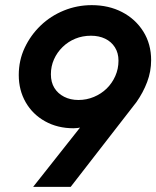

<svg xmlns="http://www.w3.org/2000/svg" viewBox="-20 -727 608 747"><path d="M109 0 317 -263 336 -242Q318 -236 299.5 -232Q281 -228 266 -228Q204 -228 155.5 -255Q107 -282 80 -329Q53 -376 53 -435Q53 -492 76 -541Q99 -590 138 -627.5Q177 -665 228.5 -686Q280 -707 337 -707Q403 -707 455 -680Q507 -653 537.5 -604.5Q568 -556 568 -493Q568 -449 552.5 -408Q537 -367 511 -330L255 0ZM285 -338Q317 -338 345.5 -350Q374 -362 395 -382.5Q416 -403 428.5 -431Q441 -459 441 -491Q441 -521 427 -543Q413 -565 389 -576.5Q365 -588 334 -588Q301 -588 273 -576.5Q245 -565 223.5 -544Q202 -523 190 -496Q178 -469 178 -438Q178 -407 191.5 -385Q205 -363 229.5 -350.5Q254 -338 285 -338Z"/></svg>

Font: Hanken Grotesk
Style: Bold Italic
Weight: 700
Italic angle: -8°
Designer: Alfredo Marco Pradil
Foundry: Hanken Design Co.
Version: Version 3.013